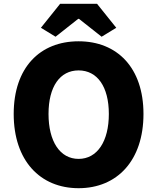

<svg xmlns="http://www.w3.org/2000/svg" viewBox="-20 -975 826 1009"><path d="M393 14C596 14 734 -132 734 -376C734 -619 596 -758 393 -758C190 -758 52 -620 52 -376C52 -132 190 14 393 14ZM393 -140C295 -140 235 -232 235 -376C235 -520 295 -605 393 -605C491 -605 552 -520 552 -376C552 -232 491 -140 393 -140ZM272 -782 391 -876H395L514 -782L591 -829L490 -955H296L195 -829Z"/></svg>

Font: ChiuKong Gothic MN Heavy
Style: Regular
Weight: 900
Designer: Ryoko NISHIZUKA 西塚涼子 (kana, bopomofo & ideographs); Paul D. Hunt (Latin, Greek & Cyrillic); Sandoll Communications 산돌커뮤니
Foundry: Adobe
Version: Version 1.300